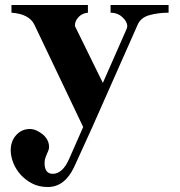

<svg xmlns="http://www.w3.org/2000/svg" viewBox="-20 -521 721 771"><path d="M26 -501H333V-470Q310 -468 295.5 -452.5Q281 -437 281 -420Q281 -414 284 -410L393 -188L489 -406Q491 -412 491 -416Q491 -434 471.5 -452Q452 -470 424 -470V-501H657V-470Q615 -470 579.5 -460Q544 -450 532 -420L350 -9L278 149Q240 230 172 230Q136 230 108.5 215.5Q81 201 62 179.5Q43 158 33 132Q23 106 23 82Q23 46 45 21.5Q67 -3 100 -3Q113 -3 126.5 3Q140 9 151.5 18.5Q163 28 170 41Q177 54 177 69Q177 77 174 84Q171 91 168 98Q165 105 162 113.5Q159 122 159 134Q159 177 192 177Q211 177 228 162Q245 147 259 114L314 -11L118 -422Q97 -465 26 -470Z"/></svg>

Font: CatShop
Style: Regular
Weight: 400
Designer: Peter Wiegel
Foundry: Peter Wiegel
Version: Version 1.000 2009 initial release